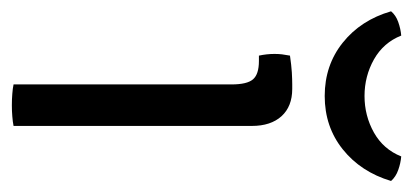

<svg xmlns="http://www.w3.org/2000/svg" viewBox="-248 -511 730 340"><g transform="rotate(90 117.0 -341.0)"><path d="M170 0Q162.5 1.5 153.2 2.2Q144 3 133.5 3Q122.5 3 113 2.2Q103.5 1.5 96.5 0V-386Q96.5 -413.5 87.5 -424Q78.5 -434.5 55 -434.5H45.5Q42.5 -448.5 42.5 -462Q42.5 -469 43.2 -475.2Q44 -481.5 45.5 -489.5Q62.5 -492 75.2 -492.8Q88 -493.5 96 -493.5H104.5Q135.5 -493.5 152.8 -474.5Q170 -455.5 170 -422ZM267.5 -668.5Q251.5 -615 211.5 -583Q171.5 -551 117 -551Q62.5 -551 22.5 -583Q-17.5 -615 -33 -668.5Q-26 -677 -14 -681.2Q-2 -685.5 10 -686.5Q22.5 -655 52.2 -638.2Q82 -621.5 117 -621.5Q152 -621.5 181.8 -638.2Q211.5 -655 224 -686.5Q236 -685.5 248 -681.2Q260 -677 267.5 -668.5Z"/></g></svg>

Font: Signika Light
Style: Regular
Weight: 300
Designer: Anna Giedry
Foundry: Anna Giedry
Version: Version 2.000